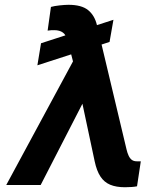

<svg xmlns="http://www.w3.org/2000/svg" viewBox="-20 -766 693 795"><path d="M449.7 -684.1 433.6 -592.3 134.8 -495.6 149.9 -586.9ZM329.1 -351.6 148.4 0H5.9L298.3 -541.5L388.7 -539.6ZM263.7 -746.1Q317.4 -746.1 344.5 -724.4Q371.6 -702.6 381.3 -662.6L503.9 -147.5Q507.3 -132.8 512.5 -121.6Q517.6 -110.4 525.6 -104.2Q533.7 -98.1 546.4 -98.1Q551.3 -98.1 555.7 -98.1Q560.1 -98.1 563 -98.1L547.4 5.4Q538.1 7.3 525.1 8.3Q512.2 9.3 497.6 9.3Q460.9 9.3 436 -1.2Q411.1 -11.7 395.8 -35.2Q380.4 -58.6 372.1 -97.7L292.5 -471.7L260.3 -597.2Q253.9 -621.1 240.5 -631.1Q227.1 -641.1 204.6 -641.1Q199.2 -641.1 191.9 -640.9Q184.6 -640.6 177.2 -639.2L190.9 -737.3Q204.1 -741.2 226.8 -743.7Q249.5 -746.1 263.7 -746.1Z"/></svg>

Font: Inter 16pt SemiBold
Style: Italic
Weight: 600
Italic angle: -9.3988°
Version: Version 4.001;git-66647c0bb